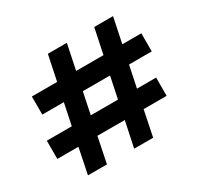

<svg xmlns="http://www.w3.org/2000/svg" viewBox="-151 -919 1160 1112"><g transform="rotate(-30 428.5 -363.0)"><path d="M138 0 173 -171H32V-293H199L229 -437H85V-558H254L289 -726H416L381 -558H564L599 -726H725L690 -558H817V-437H665L635 -293H763V-171H609L574 0H447L483 -171H300L265 0ZM326 -293H508L538 -437H356Z"/></g></svg>

Font: DM Sans
Style: Bold
Weight: 700
Designer: Colophon Foundry, Jonny Pinhorn
Foundry: Colophon Foundry
Version: Version 4.004; ttfautohint (v1.8.4.7-5d5b)